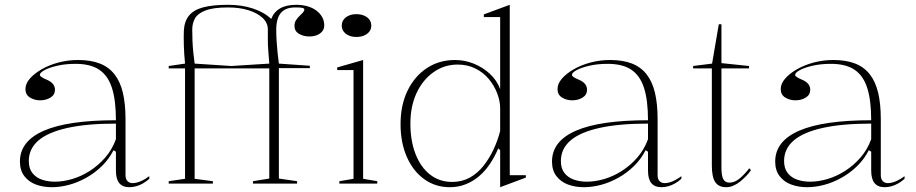

<svg xmlns="http://www.w3.org/2000/svg" viewBox="-20 -765 3816 800"><path d="M305 -515Q358 -515 395.5 -500.5Q433 -486 457 -455.5Q481 -425 492 -378.5Q503 -332 503 -269V-36Q503 -18 511.5 -10Q520 -2 532 -2Q548 -2 566.5 -10Q585 -18 602 -31V-20Q590 -9 576 -1Q562 7 547.5 11Q533 15 519 15Q491 15 477 -2Q463 -19 463 -54Q463 -84 463 -97.5Q463 -111 463 -118Q463 -125 463 -133L453 -139Q434 -102 405 -73.5Q376 -45 340.5 -25Q305 -5 268 5Q231 15 196 15Q160 15 130 4Q100 -7 81.5 -31Q63 -55 63 -92Q63 -177 163 -220.5Q263 -264 463 -264Q463 -347 446.5 -398.5Q430 -450 393.5 -474.5Q357 -499 295 -499Q252 -499 218 -491Q184 -483 165 -472.5Q146 -462 146 -453Q146 -449 153 -444Q160 -439 179 -431Q209 -417 209 -391Q209 -370 190.5 -358.5Q172 -347 147 -347Q124 -347 105 -358.5Q86 -370 86 -394Q86 -416 104 -437Q122 -458 153 -476Q184 -494 223.5 -504.5Q263 -515 305 -515ZM463 -250Q342 -250 261 -232Q180 -214 140 -179.5Q100 -145 100 -94Q100 -63 115 -44Q130 -25 154.5 -16.5Q179 -8 209 -8Q243 -8 280.5 -19Q318 -30 353.5 -52.5Q389 -75 418 -108Q447 -141 463 -185Z M683 0V-10L751 -20V-480H683V-490L751 -500Q747 -540 746 -576Q745 -612 746 -637Q748 -676 767.5 -700Q787 -724 827 -734.5Q867 -745 930 -745Q987 -745 1034 -729.5Q1081 -714 1110 -686Q1121 -715 1147 -730Q1173 -745 1214 -745Q1239 -745 1260.5 -739Q1282 -733 1297.5 -721.5Q1313 -710 1322 -694.5Q1331 -679 1331 -659Q1331 -644 1322 -633.5Q1313 -623 1299 -618Q1285 -613 1269 -613Q1245 -613 1226 -624Q1207 -635 1207 -657Q1207 -671 1213.5 -681Q1220 -691 1228 -698.5Q1236 -706 1242 -712.5Q1248 -719 1248 -725Q1248 -730 1240.5 -732Q1233 -734 1214 -734Q1171 -735 1151 -712Q1131 -689 1131 -641Q1131 -618 1132.5 -594Q1134 -570 1136.5 -546Q1139 -522 1142 -500L1271 -491V-481H1142V-21L1218 -10V0H1034V-10L1102 -21V-480H791V-20L867 -10V0ZM944 -490 1102 -500Q1100 -527 1098 -551.5Q1096 -576 1096 -599Q1096 -622 1096 -643Q1096 -670 1074 -690.5Q1052 -711 1015 -722.5Q978 -734 930 -734Q869 -734 836.5 -721.5Q804 -709 792.5 -688.5Q781 -668 781 -641Q781 -618 782 -594Q783 -570 785.5 -546Q788 -522 791 -500Z M1465 -611Q1447 -611 1433.5 -617Q1420 -623 1412 -633.5Q1404 -644 1404 -658Q1404 -673 1412 -683.5Q1420 -694 1433.5 -700Q1447 -706 1465 -706Q1483 -706 1497 -700Q1511 -694 1519 -683.5Q1527 -673 1527 -658Q1527 -644 1519 -633.5Q1511 -623 1497 -617Q1483 -611 1465 -611ZM1394 0V-10L1453 -20V-473H1385V-484L1493 -515V-20L1552 -10V0Z M2104 -745V-35H2171V-25L2064 15V-139L2056 -147Q2042 -113 2022 -83Q2002 -53 1977 -31.5Q1952 -10 1921 2.5Q1890 15 1854 15Q1794 15 1747.5 -18.5Q1701 -52 1675 -111.5Q1649 -171 1649 -247Q1649 -328 1678.5 -388Q1708 -448 1759 -481.5Q1810 -515 1876 -515Q1916 -515 1953.5 -500Q1991 -485 2020.5 -458Q2050 -431 2064 -394V-694H1996V-705ZM1887 -496Q1831 -496 1786 -464Q1741 -432 1715.5 -377Q1690 -322 1690 -250Q1690 -178 1711.5 -123Q1733 -68 1772 -37.5Q1811 -7 1864 -7Q1905 -7 1937.5 -25Q1970 -43 1994.5 -74Q2019 -105 2036.5 -142.5Q2054 -180 2064 -219V-314Q2064 -344 2051.5 -376.5Q2039 -409 2016.5 -436Q1994 -463 1961 -479.5Q1928 -496 1887 -496Z M2522 -515Q2575 -515 2612.5 -500.5Q2650 -486 2674 -455.5Q2698 -425 2709 -378.5Q2720 -332 2720 -269V-36Q2720 -18 2728.5 -10Q2737 -2 2749 -2Q2765 -2 2783.5 -10Q2802 -18 2819 -31V-20Q2807 -9 2793 -1Q2779 7 2764.5 11Q2750 15 2736 15Q2708 15 2694 -2Q2680 -19 2680 -54Q2680 -84 2680 -97.5Q2680 -111 2680 -118Q2680 -125 2680 -133L2670 -139Q2651 -102 2622 -73.5Q2593 -45 2557.5 -25Q2522 -5 2485 5Q2448 15 2413 15Q2377 15 2347 4Q2317 -7 2298.5 -31Q2280 -55 2280 -92Q2280 -177 2380 -220.5Q2480 -264 2680 -264Q2680 -347 2663.5 -398.5Q2647 -450 2610.5 -474.5Q2574 -499 2512 -499Q2469 -499 2435 -491Q2401 -483 2382 -472.5Q2363 -462 2363 -453Q2363 -449 2370 -444Q2377 -439 2396 -431Q2426 -417 2426 -391Q2426 -370 2407.5 -358.5Q2389 -347 2364 -347Q2341 -347 2322 -358.5Q2303 -370 2303 -394Q2303 -416 2321 -437Q2339 -458 2370 -476Q2401 -494 2440.5 -504.5Q2480 -515 2522 -515ZM2680 -250Q2559 -250 2478 -232Q2397 -214 2357 -179.5Q2317 -145 2317 -94Q2317 -63 2332 -44Q2347 -25 2371.5 -16.5Q2396 -8 2426 -8Q2460 -8 2497.5 -19Q2535 -30 2570.5 -52.5Q2606 -75 2635 -108Q2664 -141 2680 -185Z M3006 15Q2974 15 2960 -6.5Q2946 -28 2946 -75V-480H2868V-490L2947 -500L2975 -664H2986V-502L3101 -490V-480H2986V-66Q2986 -32 2994 -18Q3002 -4 3019 -4Q3041 -4 3061.5 -21Q3082 -38 3102 -64L3109 -56Q3101 -44 3089.5 -32Q3078 -20 3064.5 -9Q3051 2 3036 8.5Q3021 15 3006 15Z M3452 -515Q3505 -515 3542.5 -500.5Q3580 -486 3604 -455.5Q3628 -425 3639 -378.5Q3650 -332 3650 -269V-36Q3650 -18 3658.5 -10Q3667 -2 3679 -2Q3695 -2 3713.5 -10Q3732 -18 3749 -31V-20Q3737 -9 3723 -1Q3709 7 3694.5 11Q3680 15 3666 15Q3638 15 3624 -2Q3610 -19 3610 -54Q3610 -84 3610 -97.5Q3610 -111 3610 -118Q3610 -125 3610 -133L3600 -139Q3581 -102 3552 -73.5Q3523 -45 3487.5 -25Q3452 -5 3415 5Q3378 15 3343 15Q3307 15 3277 4Q3247 -7 3228.5 -31Q3210 -55 3210 -92Q3210 -177 3310 -220.5Q3410 -264 3610 -264Q3610 -347 3593.5 -398.5Q3577 -450 3540.5 -474.5Q3504 -499 3442 -499Q3399 -499 3365 -491Q3331 -483 3312 -472.5Q3293 -462 3293 -453Q3293 -449 3300 -444Q3307 -439 3326 -431Q3356 -417 3356 -391Q3356 -370 3337.5 -358.5Q3319 -347 3294 -347Q3271 -347 3252 -358.5Q3233 -370 3233 -394Q3233 -416 3251 -437Q3269 -458 3300 -476Q3331 -494 3370.5 -504.5Q3410 -515 3452 -515ZM3610 -250Q3489 -250 3408 -232Q3327 -214 3287 -179.5Q3247 -145 3247 -94Q3247 -63 3262 -44Q3277 -25 3301.5 -16.5Q3326 -8 3356 -8Q3390 -8 3427.5 -19Q3465 -30 3500.5 -52.5Q3536 -75 3565 -108Q3594 -141 3610 -185Z"/></svg>

Font: Kalnia Thin ExtraLight
Style: Regular
Weight: 250
Version: Version 1.105